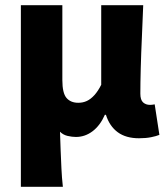

<svg xmlns="http://www.w3.org/2000/svg" viewBox="-20 -518 640 736"><path d="M60 198V-498H219V-211Q219 -161 235 -142.5Q251 -124 280 -124Q298 -124 313 -131Q328 -138 342 -153.5Q356 -169 368 -193V-498H529Q527 -442 524 -377.5Q521 -313 519.5 -255Q518 -197 518 -159Q518 -135 528.5 -125.5Q539 -116 555 -116Q560 -116 563.5 -116.5Q567 -117 573 -118L591 -1Q579 4 559 8Q539 12 513 12Q463 12 431.5 -11Q400 -34 386 -78H382Q364 -37 335 -15Q306 7 271 7Q256 7 239 3Q222 -1 210 -13Q211 24 212.5 59Q214 94 215.5 128Q217 162 221 198Z"/></svg>

Font: Source Code Pro ExtraLight ExtraBold
Style: Regular
Weight: 800
Monospace: yes
Version: Version 1.018;hotconv 1.0.116;makeotfexe 2.5.65601